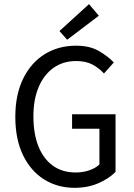

<svg xmlns="http://www.w3.org/2000/svg" viewBox="-20 -887 640 919"><path d="M337.4 12Q255 12 190.9 -28.3Q126.8 -68.6 90 -144.8Q53.3 -221 53.3 -327.6Q53.3 -433.8 90.7 -510.3Q128.1 -586.8 193.8 -627.6Q259.5 -668.3 344.1 -668.3Q409.5 -668.3 453.4 -642.8Q497.3 -617.3 524.8 -588.1L477.6 -535.2Q454.4 -560.9 422.8 -577.9Q391.1 -594.9 344.1 -594.9Q282.6 -594.9 236.6 -562.6Q190.7 -530.3 165.3 -470.9Q139.9 -411.5 139.9 -329.8Q139.9 -247.3 163.7 -187.1Q187.6 -126.9 232.8 -94.2Q278 -61.4 342.4 -61.4Q376.5 -61.4 407 -71.7Q437.5 -82 455.9 -100V-270.9H325V-340.1H533V-64.2Q501.9 -32.3 451.3 -10.2Q400.7 12 337.4 12ZM301.4 -696.8 264.6 -738.5 406.1 -867.3 453.1 -811.7Z"/></svg>

Font: Source Code Pro ExtraLight
Style: Regular
Weight: 200
Monospace: yes
Designer: Paul D. Hunt, Teo Tuominen
Foundry: Adobe
Version: Version 1.026;hotconv 1.1.0;makeotfexe 2.6.0